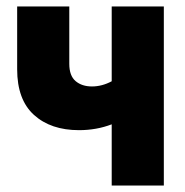

<svg xmlns="http://www.w3.org/2000/svg" viewBox="-20 -573 570 593"><path d="M325 0V-189Q278 -171 224 -171Q137 -171 85 -218Q33 -265 33 -359V-553H194V-376Q194 -339 213.5 -322.5Q233 -306 264 -306Q295 -306 325 -322V-553H486V0Z"/></svg>

Font: Noto Sans Mono Condensed Black
Style: Regular
Weight: 900
Width: 3
Designer: Monotype Design Team
Foundry: Monotype Imaging Inc.
Version: Version 2.014